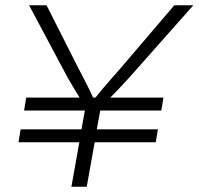

<svg xmlns="http://www.w3.org/2000/svg" viewBox="-20 -706 751 726"><path d="M250 0 280 -168H50L58 -217H288L301 -288H71L79 -337H281Q272 -351 259.5 -372Q247 -393 234 -416L90 -686H156L277 -447Q286 -430 296.5 -409.5Q307 -389 316.5 -370Q326 -351 332 -337H341Q352 -351 368 -370Q384 -389 402 -409.5Q420 -430 435 -447L639 -686H711L469 -413Q447 -389 428.5 -369.5Q410 -350 397 -337H598L590 -288H359L346 -217H577L569 -168H338L308 0Z"/></svg>

Font: Archivo Expanded Thin
Style: Italic
Weight: 250
Width: 7
Italic angle: -10°
Designer: Hector Gatti
Foundry: Omnibus-Type
Version: Version 2.001